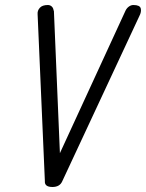

<svg xmlns="http://www.w3.org/2000/svg" viewBox="-20 -746 582 766"><path d="M481 -704Q486 -714 494.5 -720Q503 -726 512 -726Q538 -726 541.5 -712.5Q545 -699 536 -682L228 -22Q218 0 189 0Q157 0 159 -24L130 -690Q129 -704 139 -715Q149 -726 171 -726Q180 -726 186.5 -720Q193 -714 194 -703L195 -704L219 -135Z"/></svg>

Font: VDS
Style: Thin Italic
Weight: 100
Width: 0
Designer: artmaker
Foundry: artmaker
Version: Version 1.000 2012 initial release